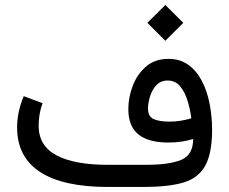

<svg xmlns="http://www.w3.org/2000/svg" viewBox="-20 -742 910 762"><path d="M564.9 -651.4 636.2 -722.2 707.5 -651.4 636.2 -580.1ZM746.6 -190.4Q701.2 -176.3 648.4 -176.3Q568.8 -176.3 529.1 -208.7Q489.3 -241.2 489.3 -309.1Q489.3 -355 506.6 -400.9Q523.9 -446.8 559.1 -477.5Q594.2 -508.3 648.4 -508.3Q694.8 -508.3 727.5 -484.6Q760.3 -460.9 781.2 -420.7Q802.2 -380.4 812 -329.6Q821.8 -278.8 821.8 -225.1Q821.3 -131.8 793.9 -83.3Q766.6 -34.7 707 -17.3Q647.5 0 550.3 0H408.7Q230.5 0 139.2 -59.3Q47.9 -118.7 47.9 -236.3Q47.9 -269 54.9 -300.3Q62 -331.5 74.2 -360.4L148.9 -332.5Q141.1 -312 137.2 -288.6Q133.3 -265.1 133.3 -243.7Q133.3 -163.1 204.3 -125.5Q275.4 -87.9 406.7 -87.9H560.5Q652.3 -87.9 699.5 -107.7Q746.6 -127.4 746.6 -190.4ZM739.3 -272.5Q735.4 -305.2 725.1 -339.8Q714.8 -374.5 695.8 -398.4Q676.8 -422.4 645.5 -422.4Q617.7 -422.4 600.3 -403.6Q583 -384.8 575.2 -358.6Q567.4 -332.5 567.4 -311Q567.4 -280.3 589.1 -269.8Q610.8 -259.3 653.8 -259.3Q675.3 -259.3 696.5 -262.7Q717.8 -266.1 739.3 -272.5Z"/></svg>

Font: Vazir FD
Style: Regular-FD
Weight: 400
Designer: Saber Rastikerdar
Foundry: Saber Rastikerdar
Version: Version 30.0.0